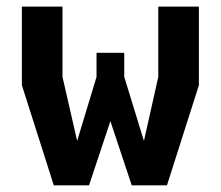

<svg xmlns="http://www.w3.org/2000/svg" viewBox="-20 -554 660 574"><path d="M45.4 -299.2V-534.2H166.8V-324.3L221.1 -87.1L197 -87.9L268.6 -324V-396.2H351.4V-324.3L424.2 -87.5H400.2L453.2 -324V-534.2H574.6V-299.2L479.2 0H373.8L291.1 -248.7H328.9L246.2 0H140.8Z"/></svg>

Font: Monaspace Krypton Var ExLight
Style: Regular
Weight: 200
Designer: Riley Cran and the Lettermatic Team
Version: Version 1.200 (Monaspace Krypton Var)